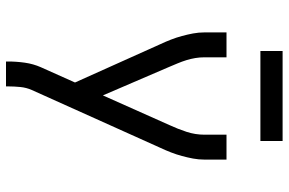

<svg xmlns="http://www.w3.org/2000/svg" viewBox="-181 -566 962 640"><g transform="rotate(90 300.0 -246.0)"><path d="M185 215V208Q185 180 189 152Q193 124 204 99L255 -15L127 -300Q119 -317 112 -335Q105 -353 100 -371.5Q95 -390 91.5 -408.5Q88 -427 88 -447V-520H171V-447Q171 -431 173.5 -416Q176 -401 180.5 -386.5Q185 -372 191 -357.5Q197 -343 203 -329L298 -108L397 -330Q410 -358 419.5 -387Q429 -416 429 -447V-520H512V-447Q512 -427 508.5 -408.5Q505 -390 500 -371.5Q495 -353 488 -335Q481 -317 473 -300L280 129Q272 147 270 167.5Q268 188 268 208V215ZM150 -633V-707H450V-633Z"/></g></svg>

Font: Bmono
Style: Regular
Weight: 400
Monospace: yes
Designer: Belleve Invis
Foundry: Belleve Invis
Version: Version 11.2.2; ttfautohint (v1.8.2)